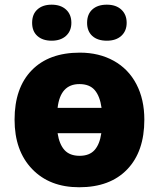

<svg xmlns="http://www.w3.org/2000/svg" viewBox="-20 -787 677 817"><path d="M594.2 -277.8Q594.2 -142.1 521.2 -66.2Q448.2 9.8 316.9 9.8Q190.9 9.8 116.5 -67.9Q42 -145.5 42 -277.8Q42 -413.1 115 -488Q188 -563 319.8 -563Q401.4 -563 463.9 -528.3Q526.4 -493.7 560.3 -429Q594.2 -364.3 594.2 -277.8ZM317.9 -429.2Q236.8 -429.2 225.1 -328.1H412.1Q405.3 -377.4 383.3 -403.3Q361.3 -429.2 317.9 -429.2ZM318.8 -124Q360.4 -124 382.3 -148.4Q404.3 -172.9 411.1 -220.2H225.1Q232.4 -172.9 254.6 -148.4Q276.9 -124 318.8 -124ZM116.7 -689.9Q116.7 -726.6 139.2 -746.8Q161.6 -767.1 199.7 -767.1Q238.3 -767.1 261 -746.3Q283.7 -725.6 283.7 -689.9Q283.7 -655.3 261 -634.5Q238.3 -613.8 199.7 -613.8Q161.6 -613.8 139.2 -633.8Q116.7 -653.8 116.7 -689.9ZM350.6 -689.9Q350.6 -726.6 373 -746.8Q395.5 -767.1 434.6 -767.1Q473.6 -767.1 496.3 -746.1Q519 -725.1 519 -689.9Q519 -655.3 496.3 -634.5Q473.6 -613.8 434.6 -613.8Q395 -613.8 372.8 -634Q350.6 -654.3 350.6 -689.9Z"/></svg>

Font: OpenSansExtrabold
Style: Regular
Weight: 800
Foundry: Ascender Corporation
Version: Version 1.10